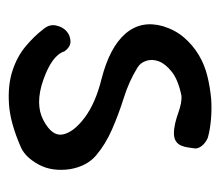

<svg xmlns="http://www.w3.org/2000/svg" viewBox="-52 -446 505 440"><g transform="rotate(90 200.0 -225.5)"><path d="M159.2 -206.5Q87.4 -225.1 56.4 -261.2Q25.4 -297.4 39.6 -347.2Q48.3 -375.5 65.7 -395.5Q83 -415.5 105.5 -429Q127.9 -442.4 153.8 -448.7Q179.7 -455.1 207 -457.5Q230 -459 252.9 -457Q275.9 -455.1 295.4 -449.7Q307.6 -444.3 314.5 -435.1Q321.3 -425.8 319.3 -417.5Q318.4 -412.6 317.4 -404.5Q316.4 -396.5 313.2 -388.9Q310.1 -381.3 303.2 -376.7Q296.4 -372.1 284.7 -372.1Q273.9 -372.1 261.7 -375Q249.5 -377.9 238 -382.1Q226.6 -386.2 216.1 -388.2Q205.6 -390.1 198.2 -389.2Q162.6 -381.8 144.3 -367.4Q126 -353 120.1 -337.6Q114.3 -322.3 118.9 -308.6Q123.5 -294.9 134.3 -288.6Q166 -269 204.1 -257.1Q242.2 -245.1 276.1 -230.2Q310.1 -215.3 335.2 -194.1Q360.4 -172.9 367.2 -133.8Q373 -92.8 356.9 -62.7Q340.8 -32.7 318.4 -22Q262.2 2.9 218.5 5.9Q174.8 8.8 141.8 -2Q108.9 -12.7 85.4 -32.5Q62 -52.2 46.4 -72.8Q34.7 -86.4 37.8 -101.6Q41 -116.7 50.5 -125.5Q60.1 -134.3 73.5 -135Q86.9 -135.7 97.2 -121.1Q106 -92.8 161.9 -73Q217.8 -53.2 255.1 -73Q292.5 -92.8 287.6 -117.4Q282.7 -142.1 249.5 -167.2Q216.3 -192.4 159.2 -206.5Z"/></g></svg>

Font: AKL 022
Style: Regular
Weight: 400
Designer: AKL
Foundry: AKL
Version: Version 2.053;August 19, 2024;FontCreator 13.0.0.2675 64-bit